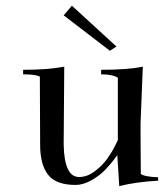

<svg xmlns="http://www.w3.org/2000/svg" viewBox="-20 -626 564 661"><path d="M59.6 -385.7Q145.5 -385.7 201.2 -396.5L199.2 -128.9Q201.2 -16.6 252 -16.6Q280.3 -16.6 306.6 -36.6Q333 -56.6 349.6 -80.1Q366.2 -103.5 376 -124L385.7 -143.6V-358.4Q367.2 -370.1 328.1 -370.1V-385.7Q419.9 -385.7 471.7 -396.5L463.9 -202.1Q463.9 -180.7 463.9 -153.3L464.8 -27.3Q476.6 -17.6 524.4 -15.6V-3.9Q450.2 0 390.6 14.6L383.8 -91.8L372.1 -76.2Q360.4 -60.5 341.8 -41Q323.2 -21.5 294.9 -5.4Q266.6 10.7 240.2 10.7Q172.9 10.7 145.5 -24.4Q118.2 -59.6 118.2 -127L117.2 -362.3Q101.6 -370.1 59.6 -370.1ZM199.2 -573.2 227.5 -606.4 380.9 -465.8 358.4 -451.2Z"/></svg>

Font: Bentham
Style: Regular
Weight: 400
Version: Version 002.002